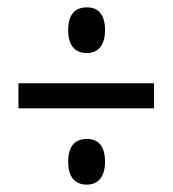

<svg xmlns="http://www.w3.org/2000/svg" viewBox="-20 -613 469 521"><path d="M165 -531C165 -490 183 -469 216 -469C245 -469 265 -489 265 -531C265 -572 248 -593 216 -593C182 -593 165 -572 165 -531ZM30 -319H398V-387H30ZM165 -174C165 -133 183 -112 216 -112C245 -112 265 -132 265 -174C265 -215 248 -236 216 -236C182 -236 165 -215 165 -174Z"/></svg>

Font: Noto Sans Sinhala ExtraCondensed
Style: Regular
Weight: 400
Width: 2
Designer: Jelle Bosma - Monotype Design Team
Foundry: Monotype Imaging Inc.
Version: Version 2.006